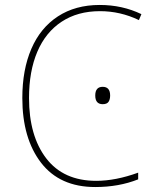

<svg xmlns="http://www.w3.org/2000/svg" viewBox="-20 -744 640 774"><path d="M70 -349Q70 -463 106.5 -547.5Q143 -632 213.5 -678Q284 -724 382 -724Q473 -724 550 -687L540 -663Q465 -699 383 -699Q293 -699 228.5 -656.5Q164 -614 130.5 -535.5Q97 -457 97 -349Q97 -196 166.5 -105.5Q236 -15 368 -15Q446 -15 537 -48V-21Q459 10 364 10Q221 10 145.5 -88Q70 -186 70 -349ZM364 -359Q364 -394 394 -394Q424 -394 424 -359Q424 -343 417.5 -333.5Q411 -324 394 -324Q364 -324 364 -359Z"/></svg>

Font: Noto Sans Mono UI Thin
Style: Regular
Weight: 250
Monospace: yes
Designer: Monotype Design team
Foundry: Monotype Imaging Inc.
Version: Version 1.000